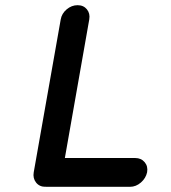

<svg xmlns="http://www.w3.org/2000/svg" viewBox="-20 -722 659 740"><path d="M155 -2Q132 -2 119 -18.5Q106 -35 110 -58L214 -647Q218 -670 237 -686Q256 -702 279 -702Q302 -702 315 -686Q328 -670 324 -647L230 -113H501Q524 -113 537.5 -97Q551 -81 547 -58Q542 -35 523 -18.5Q504 -2 481 -2H157Q157 -3 156 -3Q156 -2 155 -2Z"/></svg>

Font: Quicksand
Style: Bold Italic
Weight: 700
Italic angle: -12°
Designer: Andrew Paglinawan
Foundry: Andrew Paglinawan
Version: 1.002